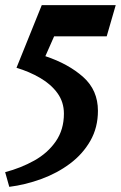

<svg xmlns="http://www.w3.org/2000/svg" viewBox="-32 -518 469 745"><path d="M130 -498H417L382 -377H178L144 -300Q234 -270 291 -219Q348 -168 348 -88Q348 -23 318.5 28.5Q289 80 239.5 117Q190 154 128.5 176.5Q67 199 4 207L-12 150Q49 134 101 105Q153 76 184.5 30.5Q216 -15 216 -77Q216 -122 191 -156.5Q166 -191 124 -215.5Q82 -240 32 -255Z"/></svg>

Font: Rosario Light
Style: Bold
Weight: 700
Version: Version 1.101; ttfautohint (v1.8.1.43-b0c9)